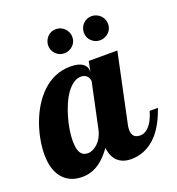

<svg xmlns="http://www.w3.org/2000/svg" viewBox="-141 -799 837 909"><g transform="rotate(-20 277.5 -344.5)"><path d="M197.8 -590.8Q180.2 -608.4 180.2 -633.8Q180.2 -645.5 184.8 -656.7Q189.5 -668 197.8 -676.8Q214.8 -694.8 241.2 -694.8Q252.9 -694.8 263.9 -690.2Q274.9 -685.5 283.7 -676.8Q292 -668.5 296.9 -657.2Q301.8 -646 301.8 -633.8Q301.8 -607.9 283.7 -590.8Q274.9 -582.5 263.9 -577.9Q252.9 -573.2 241.2 -573.2Q215.3 -573.2 197.8 -590.8ZM377.4 -590.8Q359.9 -607.4 359.9 -633.8Q359.9 -646 364.5 -657.2Q369.1 -668.5 377.4 -676.8Q395.5 -694.8 420.9 -694.8Q433.1 -694.8 444.3 -689.9Q455.6 -685.1 463.9 -676.8Q472.2 -668.5 477.1 -657.2Q481.9 -646 481.9 -633.8Q481.9 -607.9 463.9 -590.8Q455.1 -582.5 443.8 -577.9Q432.6 -573.2 420.9 -573.2Q396 -573.2 377.4 -590.8ZM27.8 -29.8Q-13.2 -71.8 -13.2 -154.8Q-13.2 -189.9 -6.1 -229Q1 -268.1 14.6 -306.2Q45.9 -392.1 100.1 -444.8Q162.6 -504.9 244.1 -504.9Q284.7 -504.9 304.9 -491Q325.2 -477.1 325.2 -454.1V-446.8L335.9 -500H480L408.2 -160.2Q403.8 -145.5 403.8 -127.9Q403.8 -85 444.8 -85Q472.2 -85 494.6 -112.8Q513.7 -136.2 525.9 -179.2H567.9Q541 -103 502.9 -58.6Q470.7 -22 430.2 -5.9Q400.4 5.9 367.2 5.9Q324.7 5.9 299.6 -17.3Q274.4 -40.5 269 -85.9Q240.7 -45.9 209.5 -23.4Q169.4 5.9 120.1 5.9Q63 5.9 27.8 -29.8ZM232.9 -113.3Q259.3 -138.7 268.1 -179.2L315.9 -404.8Q315.9 -409.7 313.7 -416.3Q311.5 -422.9 307.6 -428.7Q295.9 -442.9 274.9 -442.9Q254.9 -442.9 236.1 -429.7Q217.3 -416.5 200.7 -393.1Q171.4 -350.6 152.3 -282.2Q143.6 -252 139.2 -222.4Q134.8 -192.9 134.8 -168.9Q134.8 -119.1 153.3 -101.6Q159.7 -94.7 167.5 -92.8Q175.3 -90.8 185.1 -90.8Q196.3 -90.8 208.7 -96.7Q221.2 -102.5 232.9 -113.3Z"/></g></svg>

Font: Pattaya
Style: Regular
Weight: 400
Designer: Pablo Impallari / Thai characters Designed by Thanarat Vachiruckul and Suppakit Chalermlarp
Foundry: Pablo Impallari
Version: Version 2.001